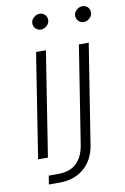

<svg xmlns="http://www.w3.org/2000/svg" viewBox="-91 -741 601 923"><g transform="rotate(-10 209.5 -280.0)"><path d="M41 0 121 -510H169L89 0ZM164 -612Q148 -612 137.5 -622.5Q127 -633 127 -649Q127 -659 132.5 -667.5Q138 -676 148 -682Q158 -688 169 -688Q184 -688 194.5 -678Q205 -668 205 -653Q205 -640 198.5 -631Q192 -622 182.5 -617Q173 -612 164 -612ZM71 128 78 86H123Q182 86 214 55Q246 24 255 -34L330 -510H378L301 -23Q290 47 243 87.5Q196 128 125 128ZM373 -612Q357 -612 346.5 -622.5Q336 -633 336 -649Q336 -659 341.5 -667.5Q347 -676 357 -682Q367 -688 378 -688Q393 -688 403.5 -678Q414 -668 414 -653Q414 -640 407.5 -631Q401 -622 391.5 -617Q382 -612 373 -612Z"/></g></svg>

Font: MuseoModerno Thin ExtraLight
Style: Italic
Weight: 250
Italic angle: -9°
Version: Version 1.003